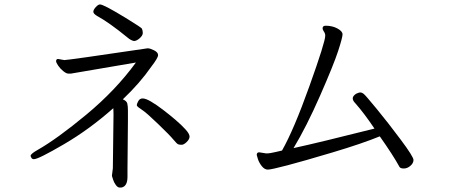

<svg xmlns="http://www.w3.org/2000/svg" viewBox="-20 -777 2040 866"><path d="M584 -592Q570 -595 556 -607Q473 -675 418 -705Q401 -715 401 -724Q401 -733 412 -745Q423 -757 431 -757Q439 -757 468 -742Q497 -727 557 -690Q617 -653 620 -648Q624 -639 624 -628Q624 -617 610 -604.5Q596 -592 584 -592ZM557 -232 555 -16V20Q555 61 531 68Q529 69 520 69Q511 69 502.5 57.5Q494 46 490 33Q486 20 485 17V14L489 -18L492 -261Q492 -273 491.5 -280.5Q491 -288 491 -289Q384 -194 268.5 -126.5Q153 -59 133 -59Q125 -59 121.5 -65.5Q118 -72 118 -74Q118 -83 150 -101Q238 -151 370 -260.5Q502 -370 593 -495L300 -445H288Q279 -445 265 -456.5Q251 -468 242 -481.5Q233 -495 233 -501Q233 -511 242 -511L270 -506Q287 -506 645 -559H647Q657 -559 675 -550Q693 -541 693 -528.5Q693 -516 663 -477Q611 -402 534 -329Q551 -322 554 -310.5Q557 -299 557 -280ZM771.5 -236.5Q799 -213 817 -193Q835 -173 835 -161Q835 -149 822 -136.5Q809 -124 799.5 -124Q790 -124 784 -126Q778 -128 762 -147.5Q746 -167 694 -217Q642 -267 625.5 -278Q609 -289 603 -294Q597 -299 597 -303.5Q597 -308 603.5 -320.5Q610 -333 623.5 -333Q637 -333 661 -319Q685 -305 714.5 -282.5Q744 -260 771.5 -236.5Z M1149 -90 1181 -85Q1198 -85 1224 -91.5Q1250 -98 1252 -98Q1305 -191 1376 -389.5Q1447 -588 1447 -616Q1447 -626 1441 -634.5Q1435 -643 1435 -649Q1435 -661 1449 -661Q1479 -661 1502 -648.5Q1525 -636 1525 -622Q1525 -608 1505 -546.5Q1485 -485 1423.5 -345Q1362 -205 1304 -109Q1415 -133 1669 -197Q1622 -267 1582 -312Q1571 -323 1571 -333.5Q1571 -344 1586 -354Q1591 -356 1595.5 -358Q1600 -360 1606 -360Q1612 -360 1620 -354Q1628 -348 1679 -286Q1730 -224 1787.5 -147Q1845 -70 1845 -55.5Q1845 -41 1831 -29Q1817 -17 1801.5 -17Q1786 -17 1782 -24Q1753 -77 1693 -162Q1612 -129 1481.5 -90Q1351 -51 1277 -31.5Q1203 -12 1188 -12Q1173 -12 1160.5 -28Q1148 -44 1143 -60.5Q1138 -77 1138 -78Q1138 -90 1149 -90Z"/></svg>

Font: LXGW Bright TC
Style: Regular
Weight: 400
Designer: Christian Thalmann (Catharsis Fonts)
Foundry: LXGW / Christian Thalmann (Catharsis Fonts) / Fontworks Inc.
Version: Version 5.501